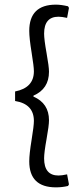

<svg xmlns="http://www.w3.org/2000/svg" viewBox="-20 -675 328 827"><path d="M221 -655Q243 -655 273 -648L277 -641L269 -598Q246 -603 232 -603Q170 -603 170 -530Q170 -505 180.5 -446.5Q191 -388 191 -366Q191 -292 124 -263V-259Q191 -230 191 -157Q191 -134 180.5 -76Q170 -18 170 7Q170 81 232 81Q246 81 269 76L277 119L273 126Q248 132 221 132Q106 132 106 20Q106 -11 116 -72Q126 -133 126 -154Q126 -227 45 -240V-281Q126 -297 126 -368Q126 -388 116 -449.5Q106 -511 106 -542Q106 -655 221 -655Z"/></svg>

Font: Alegreya Sans SC
Style: Regular
Weight: 400
Designer: Juan Pablo del Peral
Foundry: Huerta Tipografica
Version: Version 2.007